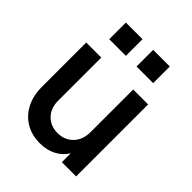

<svg xmlns="http://www.w3.org/2000/svg" viewBox="-217 -887 1020 1020"><g transform="rotate(45 293.0 -376.5)"><path d="M259 12Q310 12 350 -8.5Q390 -29 413 -67V0H520V-541H408V-222Q408 -163 374 -128Q340 -93 287 -93Q235 -93 201.5 -127Q168 -161 168 -217V-541H55V-207Q55 -142 80.5 -92.5Q106 -43 152 -15.5Q198 12 259 12ZM129 -640H254V-765H129ZM334 -640H459V-765H334Z"/></g></svg>

Font: Custom Plus Jakarta Sans SemiBold
Style: Regular
Weight: 600
Designer: Gumpita Rahayu & FullSphere
Foundry: Tokotype & FullSphere
Version: Version 1.001;hotconv 1.0.117;makeotfexe 2.5.65602